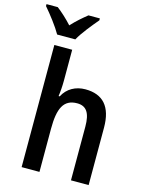

<svg xmlns="http://www.w3.org/2000/svg" viewBox="-180 -1070 879 1154"><g transform="rotate(15 259.5 -492.5)"><path d="M294 -985H223C191 -959 161 -934 127 -897C96 -931 61 -963 32 -985H-38V-973C-3 -933 47 -868 71 -825H184C208 -870 261 -934 294 -973ZM182 -760H71V0H182V-269C182 -394 210 -457 295 -457C353 -457 378 -418 378 -334V0H488V-357C488 -488 430 -551 321 -551C261 -551 209 -523 182 -470H175C179 -495 182 -532 182 -568Z"/></g></svg>

Font: Noto Sans UI SemiCondensed Medium
Style: Regular
Weight: 500
Width: 4
Designer: Monotype Design Team
Foundry: Monotype Imaging Inc.
Version: Version 1.901